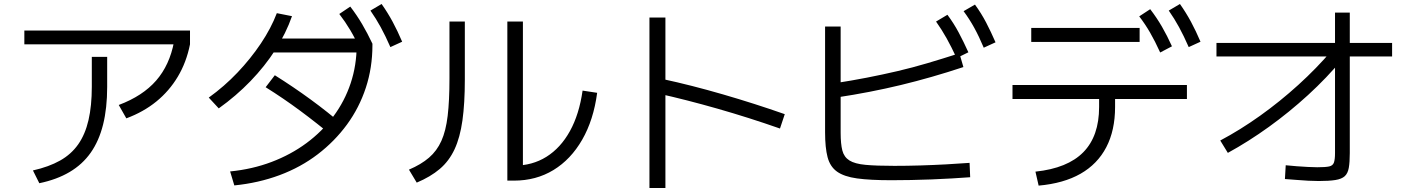

<svg xmlns="http://www.w3.org/2000/svg" viewBox="-20 -875 7040 962"><path d="M145 -21Q225 -39 281 -70.5Q337 -102 372 -152Q407 -202 423.5 -273.5Q440 -345 440 -440V-590H517V-440Q517 -333 496.5 -251Q476 -169 434.5 -110Q393 -51 328.5 -13Q264 25 177 43ZM102 -653V-722H932V-653ZM575 -349Q695 -394 762.5 -471.5Q830 -549 852 -666L932 -653Q914 -563 871 -491Q828 -419 763.5 -366.5Q699 -314 613 -282Z M1133 -16Q1244 -27 1340.5 -63.5Q1437 -100 1515.5 -158Q1594 -216 1650.5 -292Q1707 -368 1737 -458Q1767 -548 1767 -648L1800 -612H1327V-682H1829L1846 -656V-648Q1846 -536 1813 -435.5Q1780 -335 1718.5 -251Q1657 -167 1572 -102Q1487 -37 1381 2.5Q1275 42 1154 54ZM1026 -386Q1104 -442 1170 -511.5Q1236 -581 1287 -657Q1338 -733 1367 -809L1443 -794Q1413 -708 1360 -625.5Q1307 -543 1235 -468.5Q1163 -394 1076 -332ZM1653 -187Q1568 -258 1483.5 -320.5Q1399 -383 1311 -438L1357 -498Q1451 -439 1536.5 -376.5Q1622 -314 1700 -247ZM1786 -625Q1760 -682 1735 -724Q1710 -766 1680 -805L1735 -842Q1768 -799 1794.5 -754Q1821 -709 1846 -656ZM1936 -639Q1911 -696 1887.5 -739Q1864 -782 1836 -822L1892 -855Q1923 -811 1947.5 -765.5Q1972 -720 1995 -666Z M2522 30V-767H2600V-5L2555 -45Q2647 -45 2718 -89.5Q2789 -134 2835.5 -218Q2882 -302 2899 -421L2972 -410Q2954 -274 2897 -175Q2840 -76 2753 -23Q2666 30 2555 30ZM2029 -25Q2090 -51 2129.5 -85Q2169 -119 2191.5 -169Q2214 -219 2223 -294.5Q2232 -370 2232 -481V-767H2309V-476Q2309 -357 2297 -271.5Q2285 -186 2257.5 -127Q2230 -68 2183.5 -28.5Q2137 11 2068 40Z M3888 -231Q3731 -286 3575 -330.5Q3419 -375 3280 -406L3300 -479Q3444 -448 3602.5 -402Q3761 -356 3912 -303ZM3234 67V-787H3314V67Z M4446 28Q4340 28 4274.5 19Q4209 10 4174 -15Q4139 -40 4126.5 -87.5Q4114 -135 4114 -212V-742H4192V-210Q4192 -154 4200.5 -121Q4209 -88 4236 -71Q4263 -54 4317 -49Q4371 -44 4461 -44Q4524 -44 4590.5 -46Q4657 -48 4721 -51.5Q4785 -55 4838 -59L4841 13Q4799 16 4749.5 19Q4700 22 4647.5 24Q4595 26 4543.5 27Q4492 28 4446 28ZM4163 -458Q4247 -471 4324 -486Q4401 -501 4476 -518.5Q4551 -536 4627 -558.5Q4703 -581 4787 -608L4807 -539Q4647 -486 4493.5 -449Q4340 -412 4174 -387ZM4773 -584Q4747 -640 4723 -683Q4699 -726 4670 -767L4727 -801Q4759 -758 4783.5 -712Q4808 -666 4832 -613ZM4909 -636Q4885 -693 4861 -736.5Q4837 -780 4808 -819L4865 -852Q4897 -808 4921 -762Q4945 -716 4968 -663Z M5168 -15Q5329 -32 5408 -112.5Q5487 -193 5487 -339V-379H5053V-449H5927V-379H5567V-339Q5567 -222 5523 -137.5Q5479 -53 5394 -4.5Q5309 44 5184 55ZM5147 -665V-735H5690V-665ZM5793 -612Q5767 -669 5742.5 -711.5Q5718 -754 5688 -793L5743 -829Q5776 -786 5802 -741Q5828 -696 5852 -643ZM5936 -639Q5911 -696 5887.5 -739Q5864 -782 5836 -822L5892 -855Q5923 -811 5947.5 -765.5Q5972 -720 5995 -666Z M6094 -171Q6194 -224 6293.5 -295Q6393 -366 6485 -449.5Q6577 -533 6652 -621L6707 -580Q6628 -485 6534 -399Q6440 -313 6338 -239.5Q6236 -166 6132 -109ZM6587 32Q6563 32 6535 30.5Q6507 29 6477 26.5Q6447 24 6418 22L6422 -47Q6449 -44 6478 -42Q6507 -40 6533.5 -38.5Q6560 -37 6580 -37Q6621 -37 6639.5 -41Q6658 -45 6663.5 -60.5Q6669 -76 6669 -108V-812H6743V-108Q6743 -62 6738 -34Q6733 -6 6717.5 8Q6702 22 6670.5 27Q6639 32 6587 32ZM6075 -592V-660H6955V-592Z"/></svg>

Font: M PLUS 1
Style: Regular
Weight: 400
Designer: Coji Morishita
Foundry: UNDERFOREST DESIGN
Version: Version 1.001